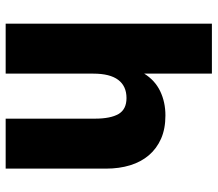

<svg xmlns="http://www.w3.org/2000/svg" viewBox="-64 -686 750 661"><g transform="rotate(90 310.5 -355.0)"><path d="M61 0V-710H233V-477Q256 -514 293.5 -532Q331 -550 377 -550Q423 -550 457 -535Q491 -520 514 -493Q537 -466 548.5 -428.5Q560 -391 560 -346V0H388V-307Q388 -361 372 -388.5Q356 -416 317 -416Q276 -416 254.5 -387.5Q233 -359 233 -302V0Z"/></g></svg>

Font: Geist ExtBd
Style: Regular
Weight: 400
Designer: Basement.studio, Andrés Briganti, Mateo Zaragoza
Foundry: Basement.studio, Vercel, Andrés Briganti, Guido Ferreyra, Mateo Zaragoza
Version: Version 1.401